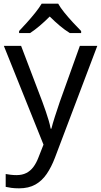

<svg xmlns="http://www.w3.org/2000/svg" viewBox="-20 -786 550 1046"><path d="M1 -536H95L211 -231Q221 -204 229.5 -179Q238 -154 245 -130.5Q252 -107 256 -85H260Q266 -110 279 -150.5Q292 -191 306 -232L415 -536H510L279 74Q260 124 234.5 161.5Q209 199 172.5 219.5Q136 240 84 240Q60 240 42 237.5Q24 235 11 232V162Q22 164 37.5 166Q53 168 70 168Q101 168 123.5 156.5Q146 145 162 123.5Q178 102 189 73L217 2ZM297 -766Q309 -744 331.5 -716.5Q354 -689 378.5 -662.5Q403 -636 422 -617V-606H360Q334 -622 306 -645.5Q278 -669 251 -696Q224 -669 197 -646Q170 -623 144 -606H84V-617Q103 -637 126.5 -663Q150 -689 172 -716.5Q194 -744 207 -766Z"/></svg>

Font: Noto Sans Georgian
Style: Regular
Weight: 400
Designer: Monotype Design Team, Akaki Razmadze
Foundry: Google LLC
Version: Version 2.002